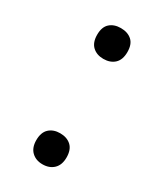

<svg xmlns="http://www.w3.org/2000/svg" viewBox="-138 -556 530 623"><g transform="rotate(30 127.0 -244.0)"><path d="M70.8 -441.9Q70.8 -471.2 86.4 -485.1Q102.1 -499 127 -499Q152.8 -499 168.5 -485.1Q184.1 -471.2 184.1 -441.9Q184.1 -413.1 168.5 -398.4Q152.8 -383.8 127 -383.8Q102.1 -383.8 86.4 -398.4Q70.8 -413.1 70.8 -441.9ZM70.8 -46.9Q70.8 -76.2 86.4 -90.6Q102.1 -105 127 -105Q152.8 -105 168.5 -90.6Q184.1 -76.2 184.1 -46.9Q184.1 -19 168.5 -3.9Q152.8 11.2 127 11.2Q102.1 11.2 86.4 -3.9Q70.8 -19 70.8 -46.9Z"/></g></svg>

Font: Kurinto Seri
Style: Regular
Weight: 400
Designer: Kurinto was developed by Clint Goss from a range of fonts that are compatible with the SIL Open Font License Version 1.1
Foundry: Clinton F. Goss
Version: Version 2.196; July 25, 2020